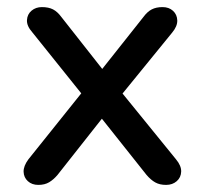

<svg xmlns="http://www.w3.org/2000/svg" viewBox="-20 -515 574 541"><path d="M88 6Q70 6 58.5 -4.5Q47 -15 46.5 -31Q46 -47 60 -66L229 -277V-227L71 -424Q55 -442 56 -458.5Q57 -475 69 -485Q81 -495 98 -495Q117 -495 129.5 -488.5Q142 -482 153 -467L286 -298H250L384 -467Q395 -482 407.5 -488.5Q420 -495 438 -495Q456 -495 467.5 -484.5Q479 -474 479.5 -457.5Q480 -441 465 -423L307 -229V-274L476 -66Q491 -48 490.5 -31.5Q490 -15 478 -4.5Q466 6 448 6Q430 6 417.5 -1Q405 -8 393 -22L250 -202H284L142 -22Q131 -9 118.5 -1.5Q106 6 88 6Z"/></svg>

Font: Nunito ExtraLight SemiBold
Style: Regular
Weight: 600
Version: Version 3.602